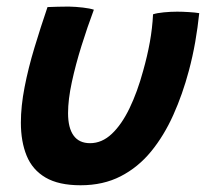

<svg xmlns="http://www.w3.org/2000/svg" viewBox="-20 -536 629 584"><path d="M445.5 -492.5Q457.5 -496.5 478.5 -498.5Q499.5 -500.5 519 -500.5Q535.5 -500.5 555 -499.2Q574.5 -498 586 -496Q581.5 -452.5 573.8 -408.2Q566 -364 554.5 -321Q535.5 -249.5 507.2 -186.5Q479 -123.5 439.5 -75.2Q400 -27 347 0.2Q294 27.5 225 27.5Q158.5 27.5 118.5 4Q78.5 -19.5 61 -62.5Q43.5 -105.5 43.5 -163Q43.5 -213 54.8 -271Q66 -329 84.8 -391Q103.5 -453 124.5 -514.5Q136.5 -515 155.2 -515.5Q174 -516 189 -516Q211 -515.5 232.2 -513Q253.5 -510.5 265.5 -506.5Q246 -454.5 228 -397Q210 -339.5 198.5 -286.2Q187 -233 187 -192Q187 -147 203.8 -123.8Q220.5 -100.5 254 -100.5Q290 -100.5 320 -128.8Q350 -157 374 -206.8Q398 -256.5 415.5 -321Q428 -365 435.8 -408Q443.5 -451 445.5 -492.5Z"/></svg>

Font: Grandstander Thin SemiBold
Style: Italic
Weight: 600
Italic angle: -15°
Version: Version 1.200